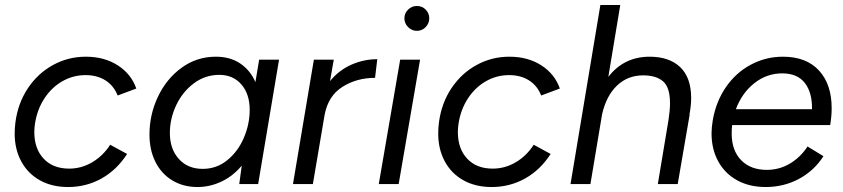

<svg xmlns="http://www.w3.org/2000/svg" viewBox="-20 -740 3391 772"><path d="M39 -203Q39 -226 42 -248Q52 -325 92 -385Q132 -445 193 -478.5Q254 -512 325 -512Q400 -512 454 -477Q508 -442 528 -384L453 -356Q438 -395 404.5 -416.5Q371 -438 324 -438Q274 -438 231 -413.5Q188 -389 159 -345Q130 -301 121 -245Q118 -227 118 -209Q118 -142 155.5 -102Q193 -62 258 -62Q308 -62 351.5 -88Q395 -114 423 -158L491 -121Q450 -57 388.5 -22.5Q327 12 254 12Q189 12 140.5 -15Q92 -42 65.5 -91Q39 -140 39 -203Z M952 -74Q917 -32 870.5 -10Q824 12 774 12Q717 12 673 -14.5Q629 -41 605 -89Q581 -137 581 -199Q581 -279 615 -351Q649 -423 710 -467.5Q771 -512 848 -512Q905 -512 945.5 -485Q986 -458 1007 -410L1022 -500H1102L1018 0H942ZM795 -61Q851 -61 894 -96Q937 -131 960.5 -186Q984 -241 984 -298Q984 -362 950.5 -400.5Q917 -439 862 -439Q805 -439 759.5 -405Q714 -371 688.5 -317Q663 -263 663 -205Q663 -141 699 -101Q735 -61 795 -61Z M1242 -500H1322L1307 -414Q1343 -458 1393 -480Q1443 -502 1497 -502L1488 -427Q1414 -427 1356.5 -390.5Q1299 -354 1285 -277L1238 0H1158Z M1589 -500H1669L1583 0H1503ZM1606 -666Q1606 -687 1621 -701.5Q1636 -716 1656 -716Q1677 -716 1691.5 -701.5Q1706 -687 1706 -666Q1706 -646 1691.5 -631Q1677 -616 1656 -616Q1636 -616 1621 -631Q1606 -646 1606 -666Z M1742 -203Q1742 -226 1745 -248Q1755 -325 1795 -385Q1835 -445 1896 -478.5Q1957 -512 2028 -512Q2103 -512 2157 -477Q2211 -442 2231 -384L2156 -356Q2141 -395 2107.5 -416.5Q2074 -438 2027 -438Q1977 -438 1934 -413.5Q1891 -389 1862 -345Q1833 -301 1824 -245Q1821 -227 1821 -209Q1821 -142 1858.5 -102Q1896 -62 1961 -62Q2011 -62 2054.5 -88Q2098 -114 2126 -158L2194 -121Q2153 -57 2091.5 -22.5Q2030 12 1957 12Q1892 12 1843.5 -15Q1795 -42 1768.5 -91Q1742 -140 1742 -203Z M2394 -720H2474L2426 -431Q2489 -512 2592 -512Q2671 -512 2715 -470Q2759 -428 2759 -346Q2759 -317 2753 -284L2752 -279H2753L2705 0H2625L2668 -258Q2674 -297 2674 -325Q2674 -389 2646 -413Q2618 -437 2566 -437Q2504 -437 2461 -396Q2418 -355 2401 -281L2354 0H2274Z M2841 -204Q2841 -227 2846 -257Q2859 -332 2899 -390Q2939 -448 2999 -480Q3059 -512 3128 -512Q3222 -512 3273 -456.5Q3324 -401 3324 -305Q3324 -273 3318 -237H2924Q2922 -225 2922 -203Q2922 -135 2960 -96Q2998 -57 3063 -57Q3114 -57 3156.5 -82.5Q3199 -108 3227 -151L3291 -112Q3253 -53 3192 -20.5Q3131 12 3059 12Q2993 12 2944 -15Q2895 -42 2868 -91Q2841 -140 2841 -204ZM3245 -301Q3246 -368 3216 -406.5Q3186 -445 3125 -445Q3063 -445 3013 -405.5Q2963 -366 2939 -301Z"/></svg>

Font: Oak Sans
Style: Italic
Weight: 400
Italic angle: -9.49998°
Foundry: Erik Kennedy, Walven
Version: Version 1.000